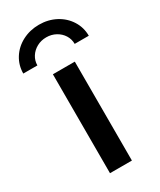

<svg xmlns="http://www.w3.org/2000/svg" viewBox="-212 -811 727 875"><g transform="rotate(-30 151.5 -374.0)"><path d="M94.7 -520.5H210V0H94.7ZM324.2 -590.8H250Q250 -615.7 237.1 -636.5Q224.1 -657.2 201.7 -669.4Q179.2 -681.6 152.3 -681.6Q125 -681.6 102.5 -669.4Q80.1 -657.2 66.9 -636.5Q53.7 -615.7 53.7 -590.8H-20.5Q-20.5 -634.3 2.2 -670.4Q24.9 -706.5 64.7 -727.3Q104.5 -748 152.3 -748Q200.2 -748 239.5 -727.3Q278.8 -706.5 301.5 -670.4Q324.2 -634.3 324.2 -590.8Z"/></g></svg>

Font: Reddit Sans Vanilla SemiBold
Style: Regular
Weight: 600
Designer: Stephen Hutchings
Foundry: Reddit
Version: Version 1.013